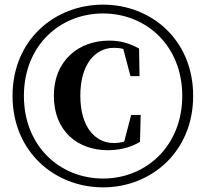

<svg xmlns="http://www.w3.org/2000/svg" viewBox="-20 -787 885 827"><path d="M515 -177C500 -173 485 -171 470 -171C389 -171 326 -241 326 -375C326 -509 389 -581 471 -581C485 -581 498 -580 511 -576L542 -459H581L579 -578C540 -599 504 -612 449 -612C322 -612 212 -529 212 -374C212 -222 315 -140 444 -140C501 -140 546 -154 583 -176L586 -292H545ZM424 -18C238 -18 83 -157 83 -374C83 -591 238 -729 424 -729C610 -729 765 -590 765 -374C765 -159 610 -18 424 -18ZM424 -767C215 -767 34 -615 34 -374C34 -134 215 20 424 20C632 20 812 -134 812 -374C812 -615 632 -767 424 -767Z"/></svg>

Font: Noto Serif KR Black
Style: Regular
Weight: 900
Version: Version 1.001;PS 1.001;hotconv 16.6.54;makeotf.lib2.5.65590